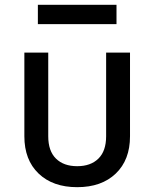

<svg xmlns="http://www.w3.org/2000/svg" viewBox="-20 -768 640 796"><path d="M300 8Q199 8 140 -48.5Q81 -105 81 -203V-550H180V-203Q180 -142 212 -110.5Q244 -79 300 -79Q356 -79 388 -110.5Q420 -142 420 -203V-550H519V-203Q519 -105 460 -48.5Q401 8 300 8ZM137 -668V-748H463V-668Z"/></svg>

Font: Tiny Medium
Style: Regular
Weight: 500
Monospace: yes
Designer: Philipp Nurullin, Konstantin Bulenkov
Foundry: JetBrains
Version: Version 2.251; ttfautohint (v1.8.4.7-5d5b)